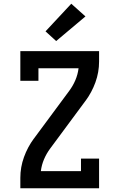

<svg xmlns="http://www.w3.org/2000/svg" viewBox="-20 -1009 640 1029"><path d="M89 0V-56Q89 -113 108.5 -167Q128 -221 162 -267H163Q163 -268 163 -268Q163 -268 163 -268L351 -522Q371 -549 384 -579.5Q397 -610 401 -643H186V-576H89V-735H511V-679Q511 -622 491.5 -568Q472 -514 438 -468H437Q437 -467 437 -467Q437 -467 437 -467L249 -213Q229 -186 216 -155.5Q203 -125 199 -92H414V-159H511V0ZM281 -789 224 -841 362 -989 438 -921Z"/></svg>

Font: Iosevka Curly Slab SmBdEx
Style: Regular
Weight: 600
Width: 7
Monospace: yes
Designer: Belleve Invis
Foundry: Belleve Invis
Version: Version 11.1.0; ttfautohint (v1.8.3)